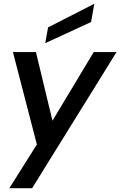

<svg xmlns="http://www.w3.org/2000/svg" viewBox="-20 -770 633 1010"><path d="M29 220 174 -10 48 -496H169L256 -135L473 -496H593L149 220ZM218 -543 233 -626 476 -750 459 -654Z"/></svg>

Font: Rethink Sans SemiBold
Style: Italic
Weight: 600
Italic angle: -10°
Designer: The Rethink Sans project authors (Hans Thiessen). DM Sans designed by Colophon Foundry.
Foundry: Rethink Communications LLC
Version: Version 1.001